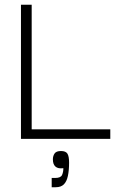

<svg xmlns="http://www.w3.org/2000/svg" viewBox="-20 -583 506 806"><path d="M68 -12V-563H113V-12ZM68 0V-40H443V0ZM197 203V164H212Q235 164 240.5 151.5Q246 139 246 123Q224 126 213 116.5Q202 107 202 86Q202 72 209 61.5Q216 51 236 51Q256 51 263 62Q270 73 270 100Q270 132 265 155.5Q260 179 248 191Q236 203 214 203Z"/></svg>

Font: Darker Grotesque Light
Style: Regular
Weight: 400
Version: Version 1.000;gftools[0.9.28]